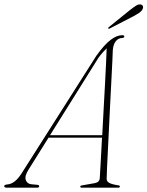

<svg xmlns="http://www.w3.org/2000/svg" viewBox="-54 -872 685 892"><path d="M78 -83Q59.5 -53.5 65.8 -35.8Q72 -18 91.5 -16L118 -13.5Q128 -13 128 -6.5Q128 0 116.5 0H-21Q-34.5 0 -34.5 -7.5Q-34.5 -13.5 -21 -15Q-2 -16 16 -30.5Q34 -45 55.5 -81L394 -613.5Q431 -665 460 -686.8Q489 -708.5 513.5 -708.5Q524 -708.5 523.5 -702.5Q523.5 -696 513 -695.5Q495.5 -695 483.8 -680.2Q472 -665.5 470 -638Q470 -627 468.2 -592.5Q466.5 -558 464 -508.5Q461.5 -459 458.5 -401.8Q455.5 -344.5 452.8 -286.8Q450 -229 447.5 -178.2Q445 -127.5 443.2 -91.2Q441.5 -55 441.5 -41.5Q441.5 -29.5 452.8 -22.8Q464 -16 494.5 -11Q503 -10.5 503 -5.5Q503 0 493.5 0H326.5Q319 0 319 -5Q319 -9.5 325.5 -10.5L385.5 -21Q408 -25 409.5 -44Q410.5 -61 413.5 -112.8Q416.5 -164.5 420 -232.5H171.5ZM404 -604.5 178.5 -244H421Q424 -302.5 427.5 -364.8Q431 -427 434 -484Q437 -541 439 -584.2Q441 -627.5 441.5 -647.5Q435.5 -641.5 425.8 -631Q416 -620.5 404 -604.5ZM548 -824Q566 -838 578.2 -845.8Q590.5 -853.5 600.5 -851Q608.5 -849 610.2 -842.2Q612 -835.5 608 -828.5Q603.5 -819.5 592.5 -812.2Q581.5 -805 567 -797L456.5 -740Q451 -736.5 449 -740Q447 -743 453.5 -747.5Z"/></svg>

Font: Fraunces 72pt S000 Thin
Style: Italic
Weight: 100
Italic angle: -16°
Version: Version 1.000; ttfautohint (v1.8.3)